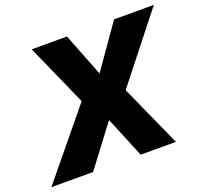

<svg xmlns="http://www.w3.org/2000/svg" viewBox="-160 -867 1085 1014"><g transform="rotate(-20 382.0 -360.0)"><path d="M464.8 0 371.1 -227.5H368.2L267.6 -373V-375L114.3 -719.7H312.5L408.2 -475.6H412.1L507.8 -346.7V-344.7L663.1 0ZM-37.1 0 267.6 -371.1V-373L403.3 -475.6H406.2L577.1 -719.7H800.8L507.8 -348.6V-347.7L372.1 -227.5H369.1L197.3 0Z"/></g></svg>

Font: Reddit Sans Black
Style: Italic
Weight: 900
Italic angle: -11.25°
Designer: Stephen Hutchings
Version: Version 1.013